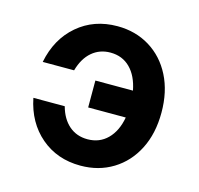

<svg xmlns="http://www.w3.org/2000/svg" viewBox="-87 -641 773 745"><g transform="rotate(15 300.0 -268.0)"><path d="M297 12Q203 12 137.5 -44Q72 -100 53 -195H179Q192 -147 222.5 -120.5Q253 -94 297 -94Q345 -94 377 -126Q409 -158 419 -214H268V-322H419Q408 -379 376.5 -410.5Q345 -442 297 -442Q254 -442 223 -415.5Q192 -389 178 -339H52Q71 -435 137 -491.5Q203 -548 297 -548Q370 -548 427 -513Q484 -478 516 -415Q548 -352 548 -268Q548 -184 516 -121Q484 -58 427 -23Q370 12 297 12Z"/></g></svg>

Font: Geist Mono
Style: Bold
Weight: 700
Monospace: yes
Designer: Basement.studio, Andrés Briganti, Mateo Zaragoza
Foundry: Basement.studio, Vercel, Andrés Briganti, Guido Ferreyra, Mateo Zaragoza
Version: Version 1.500; ttfautohint (v1.8.4.7-5d5b)